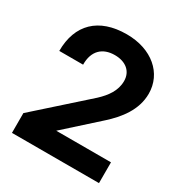

<svg xmlns="http://www.w3.org/2000/svg" viewBox="-171 -858 932 984"><g transform="rotate(30 295.0 -366.0)"><path d="M39 0H554V-123H230L421 -295C484 -352 546 -427 546 -524C546 -644 446 -732 297 -732C131 -732 39 -641 39 -485H180C179 -568 226 -609 297 -609C362 -609 404 -574 404 -517C404 -460 371 -415 328 -375L39 -117Z"/></g></svg>

Font: Aspekta 650
Style: Regular
Weight: 650
Designer: Ivo Dolenc
Version: Version 2.000